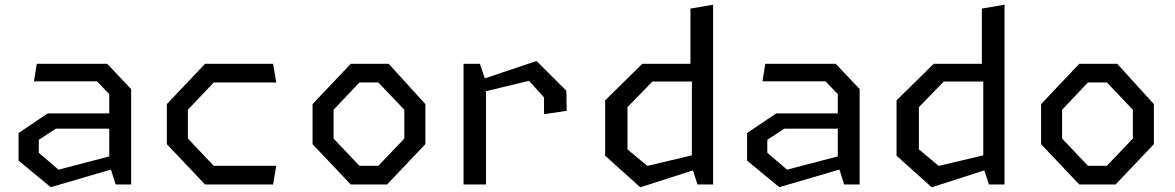

<svg xmlns="http://www.w3.org/2000/svg" viewBox="-20 -785 5000 817"><path d="M196 11.5 452 -63.5 472 0H538V-406L436 -513.5H136.5L124.5 -439H392.5L445 -384.5V-302.5H183L59 -219V-101.5ZM229 -63 145 -135V-190L217.5 -237.5H445V-119.5Z M852.5 0H1142L1155.5 -79.5H889.5L779.5 -195.5V-318L889.5 -434H1155.5L1142 -513.5H852.5L690 -342V-171.5Z M1472.5 0H1627L1790 -171.5V-342L1634 -513.5H1472.5L1310 -342V-171.5ZM1509.5 -79.5 1399.5 -195.5V-318L1509.5 -434H1590L1700.5 -318V-195.5L1590 -79.5Z M1952.5 0H2048V-397L2231 -441L2295 -370.5V-299L2391.5 -313.5L2390 -399L2263 -525.5L2043 -451.5L2022 -513.5H1952.5Z M2948 0H3014.5V-765L2918 -748.5V-513.5H2713L2555 -358V-122.5L2704.5 12L2928.5 -60ZM2734.5 -79 2650 -149.5V-329L2756 -438H2924V-124Z M3296 11.5 3552 -63.5 3572 0H3638V-406L3536 -513.5H3236.5L3224.5 -439H3492.5L3545 -384.5V-302.5H3283L3159 -219V-101.5ZM3329 -63 3245 -135V-190L3317.5 -237.5H3545V-119.5Z M4188 0H4254.5V-765L4158 -748.5V-513.5H3953L3795 -358V-122.5L3944.5 12L4168.5 -60ZM3974.5 -79 3890 -149.5V-329L3996 -438H4164V-124Z M4572.5 0H4727L4890 -171.5V-342L4734 -513.5H4572.5L4410 -342V-171.5ZM4609.5 -79.5 4499.5 -195.5V-318L4609.5 -434H4690L4800.5 -318V-195.5L4690 -79.5Z"/></svg>

Font: FontWithASyntaxHighlighterNightOwl
Style: Regular
Weight: 400
Designer: Riley Cran & the Lettermatic Team
Foundry: Lettermatic
Version: Version 1.000 (FontWithASyntaxHighlighterNightOwl)